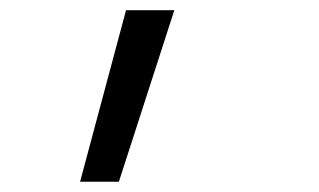

<svg xmlns="http://www.w3.org/2000/svg" viewBox="-20 -144 626 377"><path d="M137.2 212.9H213.4L322.3 -124H227.5Z"/></svg>

Font: Cascadia Mono NF SemiLight
Style: Italic
Weight: 350
Italic angle: -10°
Monospace: yes
Designer: Aaron Bell
Foundry: Saja Typeworks
Version: Version 2404.023